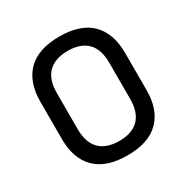

<svg xmlns="http://www.w3.org/2000/svg" viewBox="-155 -801 925 948"><g transform="rotate(-30 307.0 -327.5)"><path d="M307 11Q186 11 125.5 -49.5Q65 -110 65 -221V-433Q65 -545 125.5 -605.5Q186 -666 307 -666Q427 -666 487.5 -605.5Q548 -545 548 -433V-221Q548 -110 487.5 -49.5Q427 11 307 11ZM307 -71Q380 -71 418 -109.5Q456 -148 456 -224V-431Q456 -507 418 -545.5Q380 -584 307 -584Q234 -584 195.5 -545.5Q157 -507 157 -431V-224Q157 -148 195.5 -109.5Q234 -71 307 -71Z"/></g></svg>

Font: Sofia Sans Semi Condensed Medium
Style: Regular
Weight: 500
Designer: Botio Nikoltchev, Ani Petrova
Foundry: lettersoup
Version: Version 4.100